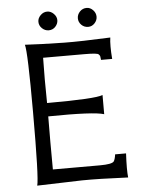

<svg xmlns="http://www.w3.org/2000/svg" viewBox="-54 -816 634 858"><g transform="rotate(-5 262.5 -387.0)"><path d="M486 -2Q351 -8 280 -7Q214 -5 78 -1Q88 -34 88 -331Q88 -600 78 -633Q145 -629 254 -627Q326 -626 461 -632Q456 -598 461 -536H411L409 -552Q409 -555 403 -561Q399 -568 339 -568H154Q152 -475 154 -365Q371 -365 404 -379V-293Q357 -308 154 -305Q153 -194 154 -67H365Q419 -67 428 -79Q434 -88 437 -110H486Q482 -36 486 -2ZM408 -730Q408 -714 396 -701Q384 -688 367 -688Q349 -688 336.5 -700.5Q324 -713 324 -730Q324 -747 336.5 -760Q349 -773 367 -773Q383 -773 395.5 -760Q408 -747 408 -730ZM190 -688Q173 -688 160 -700.5Q147 -713 147 -730Q147 -746 160 -759Q173 -772 190 -772Q206 -772 219 -759Q232 -746 232 -730Q232 -714 220 -701Q208 -688 190 -688Z"/></g></svg>

Font: GFS Neohellenic Rg
Style: Regular
Weight: 400
Designer: Takis Katsoulidis and George D. Matthiopoulos
Foundry: Takis Katsoulidis and George D. Matthiopoulos
Version: Version 1.0